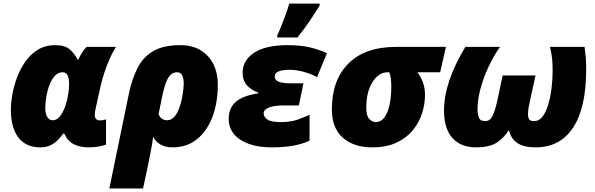

<svg xmlns="http://www.w3.org/2000/svg" viewBox="-20 -816 3337 1076"><path d="M205.1 9.8Q125 9.8 83 -45.4Q41 -100.6 41 -201.2Q41 -240.2 49.6 -288.3Q58.1 -336.4 76.4 -384.5Q94.7 -432.6 123.8 -473.1Q152.8 -513.7 193.8 -538.3Q234.9 -563 289.1 -563Q345.2 -563 372.6 -537.8Q399.9 -512.7 415 -481.9H418.9Q425.8 -498.5 438.2 -518.8Q450.7 -539.1 465.8 -553.2H629.9Q611.3 -524.4 594.5 -486.3Q577.6 -448.2 564.7 -408.4Q551.8 -368.7 543.9 -334L518.1 -217.8Q515.1 -206.1 513.2 -193.4Q511.2 -180.7 511.2 -170.9Q511.2 -141.1 542 -141.1Q550.3 -141.1 559.8 -143.3Q569.3 -145.5 574.2 -147V-5.9Q560.1 0 534.4 4.9Q508.8 9.8 477.1 9.8Q427.7 9.8 392.8 -8.1Q357.9 -25.9 340.8 -66.9H334Q321.8 -49.8 304.7 -32Q287.6 -14.2 263.7 -2.2Q239.7 9.8 205.1 9.8ZM274.9 -142.1Q302.2 -142.1 322 -172.4Q341.8 -202.6 353 -244.1Q367.2 -298.3 367.2 -348.1Q367.2 -381.3 357.4 -396.2Q347.7 -411.1 331.1 -411.1Q306.6 -411.1 288.3 -391.8Q270 -372.6 258.1 -342Q246.1 -311.5 240 -276.9Q233.9 -242.2 233.9 -211.9Q233.9 -177.7 245.1 -159.9Q256.3 -142.1 274.9 -142.1Z M592.8 240.2 701.7 -288.1Q719.2 -372.6 750.5 -434.3Q781.7 -496.1 838.6 -529.5Q895.5 -563 989.7 -563Q1058.1 -563 1105 -533.9Q1151.9 -504.9 1176.3 -455.1Q1200.7 -405.3 1200.7 -342.8Q1200.7 -241.2 1170.7 -161.4Q1140.6 -81.5 1084 -35.9Q1027.3 9.8 947.8 9.8Q906.2 9.8 878.2 -7.1Q850.1 -23.9 837.9 -49.8Q834.5 -17.6 826.7 22.5Q818.8 62.5 810.1 106.9L781.7 240.2ZM916 -142.1Q939.9 -142.1 956.5 -160.9Q973.1 -179.7 983.6 -208Q994.1 -236.3 999.8 -265.6Q1005.4 -294.9 1007.6 -317.1Q1009.8 -339.4 1009.8 -345.2Q1009.8 -375 1001.2 -393.1Q992.7 -411.1 972.7 -411.1Q956.5 -411.1 942.1 -401.9Q927.7 -392.6 914.8 -364.3Q901.9 -335.9 889.6 -278.8L868.7 -176.8Q875.5 -158.2 888.2 -150.1Q900.9 -142.1 916 -142.1Z M1501.5 9.8Q1430.2 9.8 1376.2 -9Q1322.3 -27.8 1292 -63.7Q1261.7 -99.6 1261.7 -149.9Q1261.7 -210.9 1302 -245.6Q1342.3 -280.3 1427.7 -293V-296.9Q1387.7 -311 1363.8 -338.1Q1339.8 -365.2 1339.8 -408.2Q1339.8 -478.5 1404.8 -520.8Q1469.7 -563 1592.8 -563Q1661.6 -563 1714.1 -551Q1766.6 -539.1 1812.5 -518.1L1756.8 -383.8Q1722.7 -402.8 1680.4 -413.8Q1638.2 -424.8 1605.5 -424.8Q1564 -424.8 1541.7 -416Q1519.5 -407.2 1519.5 -386.2Q1519.5 -369.6 1538.8 -359.4Q1558.1 -349.1 1610.8 -349.1H1680.7L1654.8 -225.1H1570.8Q1516.6 -225.1 1487.1 -213.4Q1457.5 -201.7 1457.5 -179.2Q1457.5 -161.6 1477.8 -146.7Q1498 -131.8 1550.8 -131.8Q1608.9 -131.8 1647 -145.3Q1685.1 -158.7 1714.8 -172.9V-27.8Q1677.7 -9.8 1626 0Q1574.2 9.8 1501.5 9.8ZM1533.7 -606V-618.2Q1544.9 -641.1 1557.6 -672.9Q1570.3 -704.6 1582 -737.3Q1593.8 -770 1601.1 -795.9H1771V-784.2Q1743.2 -739.7 1714.8 -697.5Q1686.5 -655.3 1647 -606Z M2065.9 9.8Q1962.4 9.8 1901.1 -44.4Q1839.8 -98.6 1839.8 -203.1Q1839.8 -367.2 1932.9 -460.2Q2025.9 -553.2 2199.7 -553.2H2479L2446.8 -411.1H2318.8Q2337.4 -387.7 2349.6 -355.7Q2361.8 -323.7 2361.8 -284.2Q2361.8 -233.4 2345.5 -181.6Q2329.1 -129.9 2293.7 -86.4Q2258.3 -43 2202.1 -16.6Q2146 9.8 2065.9 9.8ZM2085 -131.8Q2115.2 -131.8 2134.5 -158.2Q2153.8 -184.6 2163.3 -229.7Q2172.9 -274.9 2172.9 -332Q2172.9 -383.3 2161.6 -411.1H2152.8Q2102.5 -411.1 2067.6 -356.4Q2032.7 -301.8 2032.7 -210Q2032.7 -166.5 2049.6 -149.2Q2066.4 -131.8 2085 -131.8Z M2647.9 9.8Q2562 9.8 2515.1 -43Q2468.3 -95.7 2468.3 -196.8Q2468.3 -275.4 2497.8 -364Q2527.3 -452.6 2587.9 -553.2H2782.2Q2745.1 -501 2716.8 -439.7Q2688.5 -378.4 2672.4 -317.6Q2656.2 -256.8 2656.2 -205.1Q2656.2 -175.8 2663.8 -156.5Q2671.4 -137.2 2699.2 -137.2Q2725.1 -137.2 2739.3 -164.3Q2753.4 -191.4 2767.1 -252L2796.9 -393.1H2981L2950.2 -252Q2945.3 -230.5 2942.1 -210.7Q2939 -190.9 2939 -175.8Q2939 -158.7 2945.3 -147.9Q2951.7 -137.2 2974.1 -137.2Q3001 -137.2 3020.5 -162.6Q3040 -188 3052.5 -230Q3064.9 -272 3071 -322.3Q3077.1 -372.6 3077.1 -422.9Q3077.1 -461.4 3073.5 -492.4Q3069.8 -523.4 3062 -553.2H3255.9Q3259.8 -523.9 3262.5 -496.3Q3265.1 -468.8 3265.1 -428.2Q3265.1 -212.9 3192.4 -101.6Q3119.6 9.8 2981 9.8Q2914.6 9.8 2878.7 -14.9Q2842.8 -39.6 2832 -86.9Q2806.6 -45.9 2765.9 -18.1Q2725.1 9.8 2647.9 9.8Z"/></svg>

Font: Open Sans ExtraBold
Style: Italic
Weight: 800
Italic angle: -12°
Designer: Monotype Design Team
Foundry: Monotype Imaging Inc.
Version: Version 3.000; ttfautohint (v1.8.4)